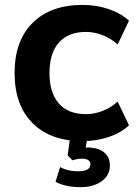

<svg xmlns="http://www.w3.org/2000/svg" viewBox="-20 -570 562 790"><path d="M40 -269.5Q40 -401.9 114.1 -475.8Q188.2 -549.8 319.8 -549.8Q376.7 -549.8 427.1 -532.7Q477.5 -515.6 510.7 -484.9L464.1 -387Q437.3 -411.6 402.6 -425.2Q367.9 -438.7 333.7 -438.7Q261.2 -438.7 222.4 -395Q183.6 -351.3 183.6 -269.5Q183.6 -187.7 222.4 -144Q261.2 -100.3 333.7 -100.3Q368.2 -100.3 402.8 -113.9Q437.5 -127.4 464.1 -152.1L510.7 -54.2Q477.5 -23.4 427.5 -6.3Q377.4 10.7 319.8 10.7Q188.2 10.7 114.1 -63.2Q40 -137.2 40 -269.5ZM208.5 178 227.3 117.4Q244.1 126.5 262.1 130.6Q280 134.8 298.8 134.8Q325.9 134.8 339 127.6Q352.1 120.4 352.1 105.5Q352.1 94.7 343 88.7Q334 82.8 314.5 82.8Q300.8 82.8 277.6 89.4L258.3 69.3L270.8 -20.5H342.3L329.3 57.1L295.2 45.2Q318.8 36.9 340.1 36.9Q383.3 36.9 407.7 56.4Q432.1 75.9 432.1 111.3Q432.1 150.9 398.7 175.4Q365.2 200 311.8 200Q248.5 200 208.5 178Z"/></svg>

Font: Min Sans VF VF
Style: Regular
Weight: 400
Designer: Jinseong-Kim, NotoSansCJK, Nunito
Foundry: Jinseong-Kim
Version: Version 1.420;Glyphs 3.1.2 (3151)